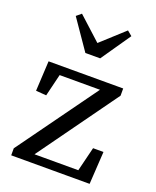

<svg xmlns="http://www.w3.org/2000/svg" viewBox="-138 -820 733 902"><g transform="rotate(20 228.0 -369.5)"><path d="M29 0V-35L333 -456V-422L324 -432H214H84L121 -461L87 -321L35 -325L43 -475H416V-439L113 -18L123 -63V-42H240H379L342 -13L379 -163H431L421 0ZM114 -739 271 -596H187L344 -739L368 -719L266 -571H192L90 -719Z"/></g></svg>

Font: Source Serif 4 Variable
Style: Regular
Weight: 400
Designer: Frank Grießhammer
Foundry: Adobe
Version: Version 4.005;hotconv 1.1.0;makeotfexe 2.6.0